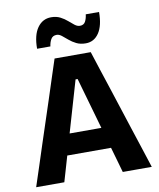

<svg xmlns="http://www.w3.org/2000/svg" viewBox="-100 -1029 919 1108"><g transform="rotate(-10 359.0 -475.5)"><path d="M21 0Q40 -57.5 60.8 -121Q81.5 -184.5 100 -241.5L180.5 -486Q202 -552.5 219.5 -606Q237 -659 254.5 -713H466.5Q484.5 -657 501.8 -604Q519 -551 540.5 -486L620 -241Q639.5 -181.5 659.8 -119.2Q680 -57 698.5 0H528.5Q518 -36 507.5 -74Q496.5 -112 486 -149H229.5Q218.5 -111.5 207.5 -73.5Q196.5 -35.5 186 0ZM353 -573.5 265 -272H451L365 -573.5ZM448 -768Q416.5 -768 393.2 -779.5Q370 -791 352 -806.5Q334 -822 319 -833.8Q304 -845.5 290 -845.5Q266.5 -845.5 256.2 -827.5Q246 -809.5 243 -786H165Q165 -865.5 195.2 -908.2Q225.5 -951 276 -951Q306.5 -951 329.2 -939.2Q352 -927.5 369.5 -912Q387 -896.5 402 -885Q417 -873.5 432 -873.5Q454.5 -873.5 464 -891.2Q473.5 -909 476 -933H554Q554 -853 525.2 -810.5Q496.5 -768 448 -768Z"/></g></svg>

Font: Heraclito
Style: Bold
Weight: 700
Designer: Kostas Bartsokas (font) & Cristiano Sobral (main changes)
Foundry: Kostas Bartsokas (font) & Cristiano Sobral (main changes)
Version: Version 1.00;July 8, 2020;FontCreator 13.0.0.2655 64-bit